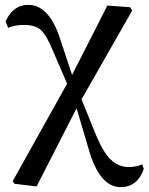

<svg xmlns="http://www.w3.org/2000/svg" viewBox="-20 -559 613 792"><path d="M566.4 119.1 573.2 137.7Q546.9 212.9 477.5 212.9Q389.6 212.9 344.7 52.7L295.9 -112.3L130.9 210L40 199.2L32.2 188.5L256.8 -213.9L201.2 -342.8Q171.9 -415 148.4 -435.5Q125 -456.1 80.1 -456.1Q41 -456.1 13.7 -444.3L2.9 -470.7Q34.2 -539.1 96.7 -539.1Q181.6 -539.1 227.5 -400.4L277.3 -250L422.9 -536.1L516.6 -529.3L525.4 -515.6L316.4 -149.4L376 -2Q406.2 70.3 437.5 100.1Q468.8 129.9 510.7 129.9Q542 129.9 566.4 119.1Z"/></svg>

Font: Bpmf Zihi Serif SemiBold
Style: SemiBold
Weight: 600
Foundry: But Ko
Version: Version 1.320